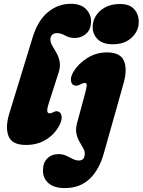

<svg xmlns="http://www.w3.org/2000/svg" viewBox="-20 -747 747 1006"><path d="M351 -727Q403.5 -727 430.2 -699.8Q457 -672.5 457 -637Q457 -593 431.8 -570.5Q406.5 -548 371 -548Q344 -548 321.5 -560.8Q299 -573.5 279 -573.5Q262 -573.5 253 -564.2Q244 -555 244 -540.5Q244 -524 254.2 -507Q264.5 -490 276 -469.8Q287.5 -449.5 292.5 -424.8Q297.5 -400 287.5 -368L236.5 -209Q225.5 -175 227.8 -164Q230 -153 240 -153Q248.5 -153 260.5 -159.5Q275 -168 287.5 -161.5Q299.5 -157 302.8 -138.5Q306 -120 291 -90Q267 -44 221.8 -15.8Q176.5 12.5 116 12.5Q43 12.5 24.8 -33.5Q6.5 -79.5 28.5 -151.5L151.5 -552.5Q179 -641 231.8 -684Q284.5 -727 351 -727ZM570 -515Q519 -515 492.2 -541Q465.5 -567 465.5 -605.5Q465.5 -636.5 482.5 -664Q499.5 -691.5 531.5 -708.8Q563.5 -726 608.5 -726Q659 -726 683 -699Q707 -672 707 -631.5Q707 -585 670.2 -550Q633.5 -515 570 -515ZM627.5 -310.5 523.5 58Q499.5 143.5 448.8 191Q398 238.5 320 238.5Q264 238.5 234.5 213Q205 187.5 205 146.5Q205 106 227.8 83.2Q250.5 60.5 287.5 60.5Q309 60.5 326.8 68.8Q344.5 77 360.8 85.5Q377 94 393.5 94Q419 94 423.5 67.5Q426.5 49 417.8 32.8Q409 16.5 397.8 -2Q386.5 -20.5 380.8 -44.8Q375 -69 384 -103L425.5 -256.5Q432.5 -282.5 434.2 -297.5Q436 -312.5 424 -312.5Q416 -312.5 400 -304Q382 -294.5 368 -300Q355 -304.5 351.8 -323.5Q348.5 -342.5 364.5 -370.5Q390.5 -413.5 437.5 -443Q484.5 -472.5 540.5 -472.5Q611 -472.5 629.5 -428Q648 -383.5 627.5 -310.5Z"/></svg>

Font: Fraunces 72pt SuperSoft Black
Style: Italic
Weight: 900
Italic angle: -16°
Version: Version 1.000;[b76b70a41]